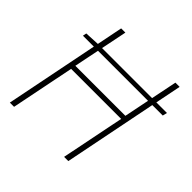

<svg xmlns="http://www.w3.org/2000/svg" viewBox="-170 -813 966 966"><g transform="rotate(45 313.0 -330.0)"><path d="M52 -498 56 -518 136 -522H626L620 -498ZM30 0 162 -660H192L132 -364H488L548 -660H578L446 0H416L484 -338H128L60 0Z"/></g></svg>

Font: Source Code Pro ExtraLight ExtraLight
Style: Italic
Weight: 250
Italic angle: -11°
Monospace: yes
Version: Version 1.016;hotconv 1.0.116;makeotfexe 2.5.65601